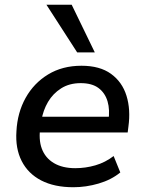

<svg xmlns="http://www.w3.org/2000/svg" viewBox="-20 -777 605 806"><path d="M288 9Q208 9 153 -19.5Q98 -48 71 -101Q44 -154 49 -226Q53 -304 87.5 -366Q122 -428 182 -464.5Q242 -501 322 -501Q399 -501 446 -467Q493 -433 511 -375Q529 -317 519 -245L516 -221H128L138 -287H454L435 -269Q442 -316 431.5 -351.5Q421 -387 393.5 -407.5Q366 -428 319 -428Q271 -428 236.5 -406Q202 -384 181.5 -349Q161 -314 154 -272L150 -247Q141 -192 155.5 -153Q170 -114 206 -92.5Q242 -71 296 -71Q339 -71 380.5 -83Q422 -95 457 -122L485 -53Q447 -22 394 -6.5Q341 9 288 9ZM304 -557 175 -757H281L378 -557Z"/></svg>

Font: Nunito Sans 10pt SemiBold
Style: Italic
Weight: 600
Italic angle: -9°
Designer: Vernon Adams
Foundry: Vernon Adams
Version: Version 3.101;gftools[0.9.27]